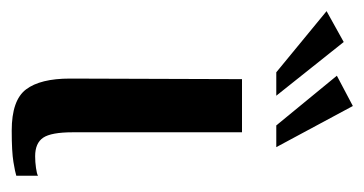

<svg xmlns="http://www.w3.org/2000/svg" viewBox="-240 -462 637 336"><g transform="rotate(90 79.0 -294.5)"><path d="M140 4Q87 4 68 -21Q49 -46 49 -98L50 -399H143V-103Q143 -65 152.5 -51Q162 -37 185 -37Q195 -37 205.5 -38.5Q216 -40 219 -42V-4Q213 -2 195 1Q177 4 140 4ZM131 -459 44 -565 97 -593 169 -459ZM38 -459 -69 -547 -15 -577 79 -459Z"/></g></svg>

Font: Genos Medium
Style: Regular
Weight: 500
Designer: Robert E. Leuschke
Foundry: Robert E. Leuschke
Version: Version 1.010; ttfautohint (v1.8.3)